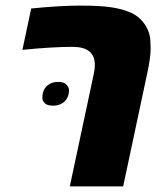

<svg xmlns="http://www.w3.org/2000/svg" viewBox="-20 -662 590 682"><path d="M90.8 -631.8Q192.4 -642.1 264.6 -642.1Q336.9 -642.1 374.5 -636.2Q412.1 -630.4 437.7 -620.1Q463.4 -609.9 479.7 -593Q496.1 -576.2 504.4 -557.4Q512.7 -538.6 513.9 -520.8Q515.1 -502.9 515.1 -489.7Q515.1 -457 502.9 -401.4L417.5 0H228L313.5 -401.4Q316.9 -417.5 316.9 -431.2Q316.9 -495.6 237.8 -495.6Q166 -495.6 59.6 -484.9ZM150.4 -359.9Q165 -371.1 186.3 -371.1Q207.5 -371.1 216.3 -361.1Q225.1 -351.1 225.1 -342.3Q225.1 -313.5 205.1 -297.9Q189.9 -286.6 168.5 -286.6Q147 -286.6 138.7 -295.9Q130.4 -305.2 130.4 -314Q130.4 -344.7 150.4 -359.9Z"/></svg>

Font: Open Sans Hebrew Extra Bold
Style: Italic
Weight: 800
Italic angle: -12°
Foundry: Ascender Corporation, Yanek Iontef
Version: Version 2.001;PS 002.001;hotconv 1.0.70;makeotf.lib2.5.58329